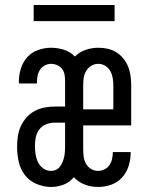

<svg xmlns="http://www.w3.org/2000/svg" viewBox="-20 -732 590 764"><path d="M183 12Q154 12 125.5 0Q97 -12 79 -35.5Q61 -59 54.5 -88.5Q48 -118 48 -148Q48 -169 51 -189.5Q54 -210 62.5 -229Q71 -248 85 -264Q99 -280 117.5 -290Q136 -300 156.5 -304Q177 -308 198 -308H239V-412Q239 -424 236.5 -436.5Q234 -449 226.5 -458.5Q219 -468 207 -473Q195 -478 183 -478Q170 -478 158 -471.5Q146 -465 139 -454Q132 -443 129.5 -430Q127 -417 127 -404V-400H56Q56 -402 55.5 -403.5Q55 -405 55 -407Q55 -433 63 -459Q71 -485 88.5 -504.5Q106 -524 131.5 -533Q157 -542 183 -542Q209 -542 234.5 -534Q260 -526 278 -507Q296 -525 320.5 -533.5Q345 -542 371 -542Q390 -542 408.5 -538Q427 -534 443 -524Q459 -514 471 -499Q483 -484 490 -466.5Q497 -449 499.5 -430Q502 -411 502 -392V-233H311V-138Q311 -123 313 -108.5Q315 -94 322 -81Q329 -68 342 -60Q355 -52 370 -52Q383 -52 395.5 -58Q408 -64 415.5 -75Q423 -86 426 -99.5Q429 -113 429 -126V-127H500V-125Q500 -98 492 -72Q484 -46 466 -26Q448 -6 422.5 3Q397 12 370 12Q343 12 317.5 2.5Q292 -7 274 -27Q258 -7 233.5 2.5Q209 12 183 12ZM311 -297H431V-392Q431 -407 428.5 -421.5Q426 -436 419 -449Q412 -462 399 -470Q386 -478 371 -478Q356 -478 343 -470Q330 -462 322.5 -449Q315 -436 313 -421.5Q311 -407 311 -392ZM183 -52Q194 -52 204 -57Q214 -62 220 -71Q226 -80 230 -90Q234 -100 236 -111Q238 -122 238.5 -132.5Q239 -143 239 -154V-244H198Q180 -244 163.5 -237.5Q147 -231 136.5 -217Q126 -203 122.5 -186Q119 -169 119 -152Q119 -135 121.5 -118.5Q124 -102 131 -87Q138 -72 152 -62Q166 -52 183 -52ZM114 -648V-712H436V-648Z"/></svg>

Font: Lode Term
Style: Regular
Weight: 400
Monospace: yes
Designer: Belleve Invis
Foundry: Belleve Invis
Version: Version 29.2.0